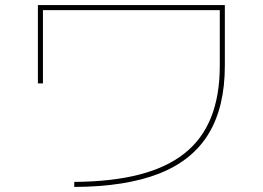

<svg xmlns="http://www.w3.org/2000/svg" viewBox="-20 -725 1040 760"><path d="M274 -5Q423 -6 531.5 -34Q640 -62 710.5 -118Q781 -174 815.5 -260.5Q850 -347 850 -465V-685H150V-395H130V-705H870V-465Q870 -302 806 -196Q742 -90 610 -38Q478 14 274 15Z"/></svg>

Font: M PLUS 2 Thin Thin
Style: Regular
Weight: 250
Version: Version 1.001